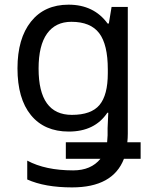

<svg xmlns="http://www.w3.org/2000/svg" viewBox="-20 -566 655 826"><path d="M289.1 -71.8Q372.6 -71.8 408.2 -114.5Q443.8 -157.2 443.8 -251V-267.1Q443.8 -374.5 406.7 -423.3Q369.6 -472.2 287.1 -472.2Q218.8 -472.2 182.4 -421.4Q146 -370.6 146 -271Q146 -71.8 289.1 -71.8ZM442.9 -15.1 445.8 -81.1H441.9Q387.7 0 275.9 0Q170.9 0 113 -70.8Q55.2 -141.6 55.2 -272Q55.2 -400.4 113.3 -473.1Q171.4 -545.9 274.9 -545.9Q383.8 -545.9 442.9 -464.8H448.2L460 -536.1H529.8V8.8Q529.8 28.3 527.8 45.9H585V117.2H513.2Q465.8 240.2 290 240.2Q172.9 240.2 97.2 206.1V125Q175.3 167 294.9 167Q371.6 167 412.1 117.2H263.2V45.9H440.9L442.9 16.1Z"/></svg>

Font: NotoSans
Style: Regular
Weight: 400
Designer: Monotype Design team
Foundry: Monotype Imaging Inc.
Version: Version 1.04; ttfautohint (v1.4.1)